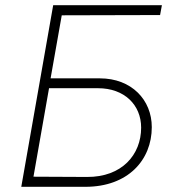

<svg xmlns="http://www.w3.org/2000/svg" viewBox="-20 -720 668 740"><path d="M62 0H309C473 0 565 -103 565 -230C565 -335 487 -418 365 -418H175L218 -661L597 -662L604 -700H185ZM109 -39 169 -380H358C459 -380 524 -316 524 -228C524 -124 450 -37 315 -38Z"/></svg>

Font: Fixel Display ExtraLight
Style: Italic
Weight: 200
Italic angle: -10°
Designer: AlfaBravo + MacPaw
Foundry: Kyrylo Tkachov, Marchela Mozhyna, Serhii Makarenko, Maria Weinstein, Zakhar Kryvoshyya
Version: Version 1.210;Glyphs 3.2 (3217)